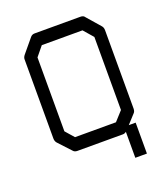

<svg xmlns="http://www.w3.org/2000/svg" viewBox="-124 -686 734 840"><g transform="rotate(-20 243.0 -266.0)"><path d="M389 -79H416V65H389H362V-56Q354.5 -50 346.5 -50H134Q121.5 -50 115 -58L62 -115Q54 -123.5 54 -137V-506Q54 -515.5 63 -526L114.5 -588Q122 -597 134 -597H347.5Q361.5 -597 367 -588L421 -526Q428.5 -518 428.5 -505V-140Q428.5 -126 420.5 -119L384 -79ZM110 -494V-150L145 -110H335.5L374.5 -153V-493L335.5 -538H146Z"/></g></svg>

Font: 3270 Nerd Font Mono SemCond
Style: Regular
Weight: 400
Monospace: yes
Version: Version 3.0.1;Nerd Fonts 3.1.1